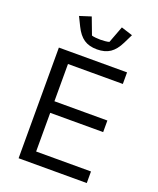

<svg xmlns="http://www.w3.org/2000/svg" viewBox="-168 -1038 936 1138"><g transform="rotate(20 300.0 -469.0)"><path d="M90 0V-698H520V-625H174V-390H508V-317H174V-73H520V0ZM166 -858 138 -915 210 -938 250 -832Q259 -829 275.5 -827.5Q292 -826 305 -826Q318 -826 334.5 -827.5Q351 -829 360 -832L400 -938L472 -915L444 -858Q420 -809 387.5 -787Q355 -765 305 -765Q255 -765 222.5 -787Q190 -809 166 -858Z"/></g></svg>

Font: iA Writer Duo V
Style: Regular
Weight: 400
Designer: Mike Abbink, Paul van der Laan, Pieter van Rosmalen, Oliver Reichenstein
Foundry: Information Architects Inc.
Version: Version 2.000